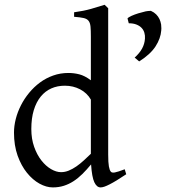

<svg xmlns="http://www.w3.org/2000/svg" viewBox="-20 -777 715 811"><path d="M363.8 -356.4Q347.7 -384.3 318.4 -399.7Q289.1 -415 253.9 -415Q222.7 -415 196.8 -403.6Q170.9 -392.1 152.1 -369.1Q133.3 -346.2 122.8 -312Q112.3 -277.8 112.3 -231.9Q112.3 -190.4 124.3 -156.7Q136.2 -123 154.8 -99.4Q173.3 -75.7 195.6 -62.7Q217.8 -49.8 237.8 -49.8Q254.4 -49.8 270.5 -56.4Q286.6 -63 302.5 -74Q318.4 -85 333.5 -98.9Q348.6 -112.8 363.8 -127.4ZM513.2 -41Q490.7 -25.9 473.4 -15.4Q456.1 -4.9 443.1 1.7Q430.2 8.3 420.9 11.5Q411.6 14.6 404.8 14.6Q388.7 14.6 378.4 -7.3Q368.2 -29.3 364.7 -82.5Q346.2 -60.1 327.9 -42Q309.6 -23.9 290.3 -11.5Q271 1 249.5 7.8Q228 14.6 203.1 14.6Q175.8 14.6 147 -1.2Q118.2 -17.1 94 -46.9Q69.8 -76.7 54.4 -119.6Q39.1 -162.6 39.1 -216.8Q39.1 -244.6 46.6 -274.4Q54.2 -304.2 68.4 -332Q82.5 -359.9 103 -384.8Q123.5 -409.7 148.9 -428.5Q174.3 -447.3 204.6 -458Q234.9 -468.8 269 -468.8Q292 -468.8 314.7 -463.1Q337.4 -457.5 363.8 -438V-622.1Q363.8 -648.9 362.3 -664.8Q360.8 -680.7 354 -689.2Q347.2 -697.8 333 -700.9Q318.8 -704.1 293 -706.1V-725.1Q333 -730.5 364.7 -739.5Q396.5 -748.5 421.9 -756.8L437 -742.2V-124Q437 -106.9 437.7 -94.7Q438.5 -82.5 439.9 -74.2Q441.4 -65.9 443.4 -60.5Q445.3 -55.2 448.2 -51.8Q452.6 -46.4 465.1 -48.6Q477.5 -50.8 506.8 -62ZM661.1 -648.4Q658.7 -614.7 637 -581.1Q615.2 -547.4 567.9 -517.6L548.8 -533.7Q569.3 -552.2 580.1 -571.8Q590.8 -591.3 592.3 -613.8Q593.3 -627 589.8 -638.7Q586.4 -650.4 578.1 -659.2Q569.8 -668 556.4 -673.3Q543 -678.7 523.9 -678.7L518.6 -699.2Q522.5 -704.1 535.4 -710Q548.3 -715.8 564.2 -720.7Q580.1 -725.6 595.2 -729Q606.4 -731 613.8 -731H617.7Q630.9 -725.1 639.6 -716.3Q648.4 -707.5 653.6 -696.5Q658.7 -685.5 660.6 -673.3Q661.6 -665 661.6 -657.2Q661.6 -652.8 661.1 -648.4Z"/></svg>

Font: Akkhara
Style: Regular
Weight: 400
Designer: J. Victor Gaultney
Version: Version 1.00 June 13, 2006, initial release